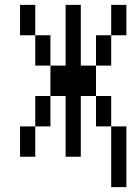

<svg xmlns="http://www.w3.org/2000/svg" viewBox="-20 -645 540 790"><path d="M437.5 -125Q437.5 -125 437.5 125H500Q500 125 500 -125ZM62.5 -125Q62.5 -125 62.5 0H125Q125 0 125 -125ZM250 -250Q250 -250 250 0H312.5Q312.5 0 312.5 -250H375Q375 -250 375 -125H437.5Q437.5 -125 437.5 -250H375Q375 -250 375 -375H312.5Q312.5 -375 312.5 -625H250Q250 -625 250 -375H187.5Q187.5 -375 187.5 -250H125Q125 -250 125 -125H187.5Q187.5 -125 187.5 -250ZM187.5 -375Q187.5 -375 187.5 -500H125Q125 -500 125 -375ZM375 -375H437.5Q437.5 -375 437.5 -500H375Q375 -500 375 -375ZM125 -500Q125 -500 125 -625H62.5Q62.5 -625 62.5 -500ZM437.5 -500H500Q500 -500 500 -625H437.5Q437.5 -625 437.5 -500Z"/></svg>

Font: Unifont
Style: Regular
Weight: 500
Version: Version 15.1.04